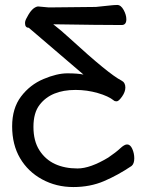

<svg xmlns="http://www.w3.org/2000/svg" viewBox="-20 -733 592 775"><path d="M276 22Q207 22 150 -9Q93 -40 61 -94.5Q29 -149 29 -223Q29 -296 65 -343.5Q101 -391 155.5 -414Q210 -437 252 -437Q293 -437 317 -432L96 -621Q81 -621 81 -640Q81 -650 89 -663Q109 -703 133 -707L177 -703L367 -705Q389 -707 415 -710Q441 -713 453 -713Q468 -713 479 -693Q490 -673 490 -655Q490 -632 471 -632Q383 -632 195 -635Q226 -611 263 -577Q419 -434 470 -408Q486 -400 486 -380Q486 -362 472.5 -343Q459 -324 451 -324Q443 -324 440 -327Q418 -345 374.5 -357.5Q331 -370 285 -370Q186 -370 140 -310Q115 -278 115 -221Q115 -164 139 -126.5Q163 -89 202 -71Q241 -53 293 -53Q344 -53 417 -97Q448 -118 465 -134Q482 -150 493 -150Q506 -150 514 -132Q522 -114 522 -94Q522 -72 511 -63Q456 -26 400 -2Q344 22 276 22Z"/></svg>

Font: LXGW WenKai Lite Medium
Style: Regular
Weight: 500
Designer: LXGW / Fontworks Inc.
Foundry: LXGW / Fontworks Inc.
Version: Version 1.511; March 25, 2025